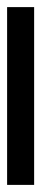

<svg xmlns="http://www.w3.org/2000/svg" viewBox="192 -145 116 540"><g transform="rotate(90 250.0 125.0)"><path d="M0 87H500V163H0Z"/></g></svg>

Font: Golos UI VF
Style: Regular
Weight: 400
Designer: A.Korolkova, Vitaly Kuzmin
Foundry: ParaType Ltd
Version: Version 2.000